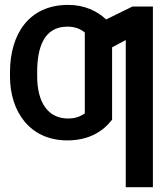

<svg xmlns="http://www.w3.org/2000/svg" viewBox="-20 -573 676 797"><path d="M614.7 204.1V-545.9H529.8L420.4 -492.2C383.8 -527.3 330.1 -552.7 263.2 -552.7C100.1 -552.7 21.5 -431.2 21.5 -273.4V-254.9C21.5 -111.8 102.5 9.8 259.3 9.8C348.6 9.8 407.2 -26.9 445.3 -76.2V-376.5L502 -406.7V204.1ZM262.7 -81.1C178.7 -81.1 134.8 -148.4 134.3 -254.9V-273.4C134.3 -372.1 160.2 -462.4 259.8 -462.4C291 -462.4 314 -453.1 332 -438V-102.5C313 -88.9 292 -81.1 262.7 -81.1Z"/></svg>

Font: Inteeer Medium
Style: Regular
Weight: 500
Designer: Rasmus Andersson
Foundry: rsms
Version: Version 4.001;Glyphs 3.4 (3402)